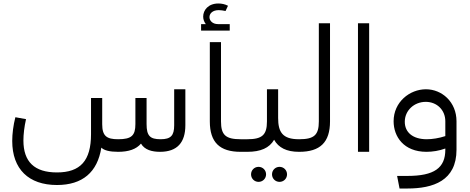

<svg xmlns="http://www.w3.org/2000/svg" viewBox="-20 -869 2693 1099"><path d="M977 -152C977 -93 958 -72 899 -72C839 -72 819 -91 819 -159V-308H755V-159C755 -93 733 -72 656 -72C591 -72 565 -90 565 -158V-308H501V-101C501 51 440 118 306 118C177 118 114 57 114 -65C114 -99 119 -144 129 -187L68 -198C56 -152 50 -103 50 -62C50 99 144 190 306 190C452 190 538 117 560 -24C576 -8 608 0 656 0C717 0 760 -15 787 -47C808 -11 850 0 896 0C995 0 1041 -54 1041 -152V-358H977Z M1228 -731C1196 -731 1179 -751 1179 -771C1179 -791 1196 -811 1232 -811C1244 -811 1257 -809 1271 -806L1285 -836C1268 -845 1249 -849 1230 -849C1172 -849 1143 -811 1143 -774C1143 -759 1148 -744 1158 -731H1131V-694H1295V-731ZM1357 -72C1271 -72 1245 -97 1245 -174V-628H1181V-174C1181 -54 1238 0 1357 0H1359C1374 0 1379 -15 1379 -36C1379 -58 1374 -72 1359 -72Z M1691 -72C1597 -72 1572 -113 1572 -194V-358H1508V-174C1508 -97 1481 -72 1396 -72H1359C1344 -72 1339 -58 1339 -36C1339 -15 1344 0 1359 0H1396C1472 0 1522 -22 1549 -69C1574 -24 1620 0 1691 0C1706 0 1711 -15 1711 -36C1711 -58 1706 -72 1691 -72ZM1460 86C1436 86 1417 105 1417 129C1417 153 1436 172 1460 172C1484 172 1503 153 1503 129C1503 105 1484 86 1460 86ZM1580 86C1556 86 1537 105 1537 129C1537 153 1556 172 1580 172C1604 172 1623 153 1623 129C1623 105 1604 86 1580 86Z M1805 -736V-174C1805 -97 1779 -72 1693 -72H1691C1676 -72 1671 -58 1671 -36C1671 -15 1676 0 1691 0H1693C1812 0 1869 -54 1869 -174V-736Z M2093 0V-736H2029V0Z M2418 -358C2325 -358 2233 -285 2233 -175C2233 -87 2291 0 2421 0C2456 0 2494 -6 2529 -19V-12C2529 92 2466 138 2312 138H2253L2267 210H2312C2459 210 2593 166 2593 -12V-175C2593 -285 2510 -358 2418 -358ZM2423 -72C2342 -72 2297 -112 2297 -172C2297 -237 2351 -286 2417 -286C2481 -286 2529 -239 2529 -175V-90C2493 -78 2454 -72 2423 -72Z"/></svg>

Font: UULA Sans
Style: Regular
Weight: 400
Designer: Mohamed Gaber, Laura Garcia Mut
Foundry: Kief Type Foundry
Version: Version 3.006;hotconv 1.0.109;makeotfexe 2.5.65596